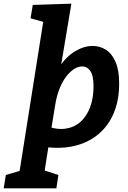

<svg xmlns="http://www.w3.org/2000/svg" viewBox="-101 -799 698 1049"><path d="M-81 230 -69 157 70 116 -3 193 138 -698 155 -674 66 -699 78 -772 289 -779 220 -367 169 -293Q186 -377 223.5 -433.5Q261 -490 309.5 -519Q358 -548 405 -548Q444 -548 477 -527.5Q510 -507 530 -461.5Q550 -416 550 -342Q550 -245 516.5 -172Q483 -99 421.5 -54Q360 -9 276 4Q192 17 91 -6L167 -19L133 197L85 114L218 157L207 230ZM176 -75 149 -112Q208 -89 256.5 -96Q305 -103 339 -133.5Q373 -164 391.5 -214Q410 -264 410 -327Q410 -385 393 -410.5Q376 -436 348 -436Q326 -436 304 -422Q282 -408 261 -381Q240 -354 224 -314Q208 -274 200 -222Z"/></svg>

Font: Bitter Thin
Style: Bold Italic
Weight: 700
Italic angle: -9°
Version: Version 3.021